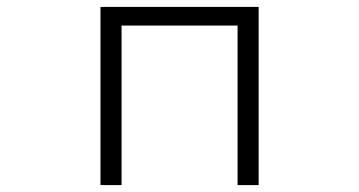

<svg xmlns="http://www.w3.org/2000/svg" viewBox="-20 -496 1040 556"><path d="M729 40H668V-422H332V40H271V-476H729Z"/></svg>

Font: NanumGothicCoding
Style: Regular
Weight: 400
Monospace: yes
Designer: Kwon Bruce; Nicolas Noh; Sung-woo Choi; Go-un Cha; Soo-hyun Park;
Foundry: NHN Corporation
Version: Version 2.000;PS 1;hotconv 1.0.49;makeotf.lib2.0.14853